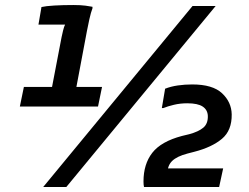

<svg xmlns="http://www.w3.org/2000/svg" viewBox="-20 -744 989 764"><path d="M184 -382 225 -596Q227 -606 231 -622.5Q235 -639 239 -646H133L145 -716Q162 -720 196 -722Q230 -724 272 -724Q301 -724 320 -721.5Q339 -719 348 -717V-711Q342 -696 335.5 -667Q329 -638 326 -621L281 -382ZM386 -398 370 -320H59L75 -398ZM152 0 746 -720H838L244 0ZM553 0Q552 -3 551.5 -9.5Q551 -16 551 -22Q551 -91 586 -136Q621 -181 704 -203L733 -210Q770 -220 789 -236Q808 -252 807 -283Q806 -307 786.5 -320Q767 -333 725 -333Q697 -333 672 -327Q647 -321 630 -314H624L637 -391Q660 -400 687.5 -404Q715 -408 745 -408Q826 -408 863.5 -373Q901 -338 902 -289Q903 -225 863 -191.5Q823 -158 753 -140L726 -133Q684 -122 665 -103.5Q646 -85 646 -52L573 0ZM573 0 618 -74H868L852 0Z"/></svg>

Font: Kufam Medium
Style: Italic
Weight: 500
Italic angle: -11°
Designer: Artur Schmal
Foundry: Original Type
Version: Version 1.301; ttfautohint (v1.8.3)